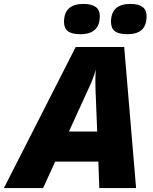

<svg xmlns="http://www.w3.org/2000/svg" viewBox="-79 -952 775 972"><path d="M418.9 -133.8H200.2L139.2 0H-59.1L304.2 -713.9H549.8L609.9 0H423.8ZM270 -286.1H413.1L404.8 -493.2L403.8 -535.2Q403.8 -571.8 405.8 -599.1Q394 -557.1 376 -518.1ZM245.1 -840.8Q245.1 -932.1 343.3 -932.1Q426.3 -932.1 426.3 -871.1Q426.3 -778.8 328.1 -778.8Q285.2 -778.8 265.1 -793.9Q245.1 -809.1 245.1 -840.8ZM482.9 -840.8Q482.9 -932.1 581.1 -932.1Q663.1 -932.1 663.1 -871.1Q663.1 -823.7 638.9 -801.3Q614.7 -778.8 565.9 -778.8Q522.9 -778.8 502.9 -793.9Q482.9 -809.1 482.9 -840.8Z"/></svg>

Font: Open Sans Extrabold
Style: Italic
Weight: 800
Italic angle: -12°
Foundry: Ascender Corporation
Version: Version 1.10